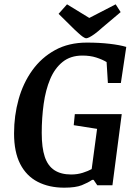

<svg xmlns="http://www.w3.org/2000/svg" viewBox="-20 -857 632 888"><path d="M277 11Q207 11 154.5 -16Q102 -43 73.5 -98.5Q45 -154 45 -240Q45 -322 66 -397.5Q87 -473 129.5 -532Q172 -591 235 -625.5Q298 -660 382 -660Q439 -660 486.5 -654.5Q534 -649 564 -640L539 -473H479L473 -570Q453 -582 425 -591Q397 -600 361 -600Q306 -600 269.5 -570.5Q233 -541 212 -491Q191 -441 182 -376.5Q173 -312 173 -242Q173 -174 187 -132Q201 -90 231.5 -70Q262 -50 309 -50Q338 -50 363 -58Q388 -66 404 -75L429 -261L321 -278L326 -329H543L500 0H430L413 -25H406Q387 -12 358.5 -0.5Q330 11 277 11ZM379 -680Q373 -680 363 -687Q353 -694 342.5 -704Q332 -714 324 -721L251 -793L290 -837L393 -774L515 -837L538 -801L455 -731Q434 -712 419 -701Q404 -690 394 -685Q384 -680 379 -680Z"/></svg>

Font: Faustina Light SemiBold
Style: Italic
Weight: 600
Italic angle: -8°
Version: Version 1.200